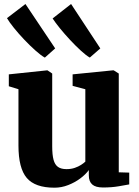

<svg xmlns="http://www.w3.org/2000/svg" viewBox="-20 -904 678 936"><path d="M482 10Q446 10 429.5 -4.8Q413 -19.5 413 -49V-75Q397.5 -53.5 371.2 -34Q345 -14.5 312.5 -1.8Q280 11 245.5 11Q151 11 110.5 -36.5Q70 -84 70 -194.5V-469L23 -483.5V-541.5L208.5 -561H211.5L234.5 -545.5V-191Q234.5 -149.5 241 -125.2Q247.5 -101 262.8 -90.2Q278 -79.5 304 -79.5Q327 -79.5 344.8 -85.8Q362.5 -92 375.2 -100.2Q388 -108.5 396 -116V-469L334 -485.5V-541.5L529 -561H534.5L559 -545.5V-64L610 -62.5V-5Q591.5 -1.5 558 4.2Q524.5 10 482 10ZM198 -623.5Q180 -633.5 153 -657.5Q126 -681.5 98 -711Q70 -740.5 47.5 -768.5Q25 -796.5 14 -815.5L104 -884.5L249 -668L199 -623.5ZM417.5 -623.5Q400 -633.5 374.5 -656.8Q349 -680 322 -709Q295 -738 272.2 -766Q249.5 -794 236.5 -814L326.5 -884.5L469 -668L418 -623.5Z"/></svg>

Font: Merriweather 36pt Black
Style: Regular
Weight: 900
Version: Version 2.100